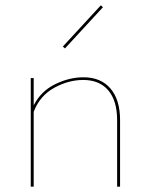

<svg xmlns="http://www.w3.org/2000/svg" viewBox="-20 -698 564 718"><path d="M365 -671 223 -517 215 -524 357 -678ZM292 -409Q357 -409 393 -367Q429 -325 429 -249V0H418V-249Q418 -321 385 -360Q352 -399 291 -399Q236 -399 182.5 -369.5Q129 -340 106 -280V0H95V-406H106V-304Q133 -357 186 -383Q239 -409 292 -409Z"/></svg>

Font: EauTest Hairline
Style: Regular
Weight: 250
Designer: Christian Thalmann (Catharsis Fonts)
Version: Version 0.001;PS 000.001;hotconv 1.0.88;makeotf.lib2.5.64775